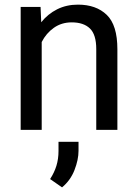

<svg xmlns="http://www.w3.org/2000/svg" viewBox="-20 -558 592 825"><path d="M288.1 -461.9Q244.6 -461.9 211.4 -438.5Q178.2 -415 159.2 -377.4V0H68.8V-528.3H154.3L157.2 -462.4Q185.5 -498 225.6 -518.1Q265.6 -538.1 314.9 -538.1Q393.1 -538.1 438.7 -494.1Q484.4 -450.2 484.4 -346.2V0H393.6V-347.2Q393.6 -409.2 366.5 -435.5Q339.4 -461.9 288.1 -461.9ZM317.4 51.3V89.8Q317.4 128.4 300 172.9Q282.7 217.3 246.6 247.1L195.3 211.4Q213.4 183.6 222.4 154.3Q231.4 125 231.4 90.8V51.3Z"/></svg>

Font: Vazirmatn RD UI
Style: Regular
Weight: 400
Designer: Saber Rastikerdar
Foundry: Saber Rastikerdar
Version: Version 33.003